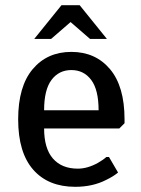

<svg xmlns="http://www.w3.org/2000/svg" viewBox="-20 -710 545 740"><path d="M112 -560 217 -690H287L392 -560H327L252 -625L177 -560ZM270 10Q166 10 108 -56Q50 -122 50 -250Q50 -377 106 -443.5Q162 -510 255 -510Q348 -510 404 -443.5Q460 -377 460 -250V-235L440 -215H150Q150 -138 184 -99Q218 -60 280 -60Q317 -60 357 -82Q378 -94 390 -105H400L435 -45Q417 -30 390 -17Q338 10 270 10ZM150 -285H360Q360 -364 331.5 -402Q303 -440 255 -440Q207 -440 178.5 -402Q150 -364 150 -285Z"/></svg>

Font: Scada
Style: Regular
Weight: 400
Designer: Jovanny Lemonad
Foundry: Jovanny Lemonad
Version: Version 4.100;PS 004.100;hotconv 1.0.88;makeotf.lib2.5.64775